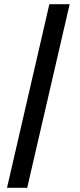

<svg xmlns="http://www.w3.org/2000/svg" viewBox="-20 -730 379 910"><path d="M213.9 -710H310.1L108.9 160.2H13.2Z"/></svg>

Font: SourceSansPro-Bold
Style: Bold
Weight: 700
Designer: Paul D. Hunt
Foundry: Adobe Systems Incorporated
Version: Version 1.050;PS Version 1.000;hotconv 1.0.70;makeotf.lib2.5